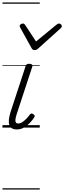

<svg xmlns="http://www.w3.org/2000/svg" viewBox="-20 -1030 519 1550"><path d="M116 15Q91 15 76 5.5Q61 -4 55 -22.5Q49 -41 52 -66Q55 -91 64 -122L186 -494Q190 -506 196 -510.5Q202 -515 217 -515Q231 -515 237.5 -509Q244 -503 241 -493L114 -106Q106 -81 104.5 -64.5Q103 -48 108.5 -40.5Q114 -33 126 -33Q143 -33 160 -44Q177 -55 193 -71.5Q209 -88 220 -104Q226 -112 233.5 -113.5Q241 -115 249 -108Q259 -101 260 -95Q261 -89 256 -82Q244 -63 223.5 -40.5Q203 -18 175.5 -1.5Q148 15 116 15ZM456 -840Q465 -840 472 -833.5Q479 -827 479 -819Q479 -813 476.5 -809.5Q474 -806 470 -802L289 -639Q281 -631 274 -628.5Q267 -626 259 -626Q252 -626 246 -629Q240 -632 235 -641L145 -804Q142 -808 140.5 -812Q139 -816 139 -820Q139 -829 148 -834.5Q157 -840 164 -840Q171 -840 174.5 -837.5Q178 -835 182 -830L271 -695L435 -830Q442 -835 446.5 -837.5Q451 -840 456 -840ZM0 490H301V500H0ZM0 -20H301V0H0ZM0 -505H301V-500H0ZM0 -1010H301V-1000H0Z"/></svg>

Font: Playwrite AU TAS Guides
Style: Regular
Weight: 400
Designer: Veronika Burian, José Scaglione
Foundry: TypeTogether
Version: Version 1.003